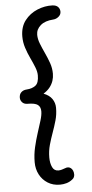

<svg xmlns="http://www.w3.org/2000/svg" viewBox="-67 -917 543 1128"><g transform="rotate(-5 204.5 -353.5)"><path d="M287 -880Q309 -879 320 -867.5Q331 -856 331 -839Q331 -822 316.5 -810Q302 -798 285 -797Q236 -794 209.5 -771Q183 -748 183 -716Q183 -691 194 -663Q205 -635 219 -605Q233 -575 244 -544Q255 -513 255 -480Q255 -459 248.5 -439Q242 -419 228 -401Q214 -383 190 -368Q224 -355 240 -331.5Q256 -308 256 -279Q256 -240 246 -205Q236 -170 223.5 -135.5Q211 -101 201 -65.5Q191 -30 191 9Q191 42 202 65.5Q213 89 238 89Q247 89 258 86Q269 83 279 79Q288 75 297 76Q306 77 313 83Q320 89 324 98.5Q328 108 328 121Q328 129 324.5 136.5Q321 144 314 149Q298 162 279 167.5Q260 173 240 173Q199 173 168 153.5Q137 134 120 101.5Q103 69 103 29Q103 -16 113 -59Q123 -102 135.5 -140.5Q148 -179 158 -211.5Q168 -244 168 -266Q168 -292 151.5 -304.5Q135 -317 91 -317Q71 -317 60 -329Q49 -341 49 -356Q49 -377 61.5 -388.5Q74 -400 93 -401Q126 -403 146 -418.5Q166 -434 166 -478Q166 -500 155.5 -526.5Q145 -553 130.5 -583.5Q116 -614 105.5 -646.5Q95 -679 95 -713Q95 -770 124 -807.5Q153 -845 197.5 -863.5Q242 -882 287 -880Z"/></g></svg>

Font: Playpen Sans
Style: Regular
Weight: 400
Designer: Laura Meseguer, Veronika Burian, José Scaglione, Kostas Bartsokas, Vera Evstafieva, Tom Grace, Yorlmar Campos
Foundry: TypeTogether
Version: Version 2.000